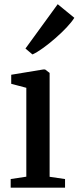

<svg xmlns="http://www.w3.org/2000/svg" viewBox="-20 -870 364 890"><path d="M29.5 0V-40L102 -51V-463L32 -481.5V-523.5L180.5 -548H189L210 -532V-50.5L281.5 -40V0ZM130 -618 98 -645 247.5 -850.5 324.5 -787.5Q312.5 -768 289 -743Q265.5 -718 236.5 -692.8Q207.5 -667.5 179.8 -647.5Q152 -627.5 131.5 -618Z"/></svg>

Font: Merriweather 60pt Medium
Style: Regular
Weight: 500
Version: Version 2.100